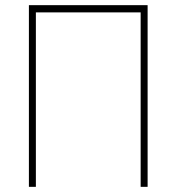

<svg xmlns="http://www.w3.org/2000/svg" viewBox="-20 -703 684 744"><path d="M92 -683H552V21H525V-655H119V21H92Z"/></svg>

Font: LINE Seed Sans KR Thin
Style: Regular
Weight: 250
Designer: LINE BX Design & Sandoll Inc & Dalton Maag Ltd
Foundry: Sandoll Inc.
Version: Version 1.000